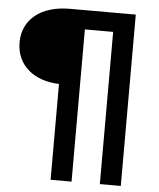

<svg xmlns="http://www.w3.org/2000/svg" viewBox="-57 -791 780 940"><g transform="rotate(5 333.0 -321.0)"><path d="M227 100H330V-648H469V100H572V-742H247C108 -742 17 -671 17 -557C17 -444 105 -374 227 -371Z"/></g></svg>

Font: Talent
Style: Bold
Weight: 600
Designer: Mike Powis
Version: Version 1.001;hotconv 1.0.109;makeotfexe 2.5.65596